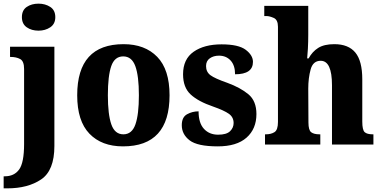

<svg xmlns="http://www.w3.org/2000/svg" viewBox="-41 -792 2090 1052"><path d="M170 -624Q207 -624 234.5 -642.5Q262 -661 262 -698Q262 -736 234.5 -754Q207 -772 170 -772Q132 -772 105.5 -754Q79 -736 79 -698Q79 -661 105.5 -642.5Q132 -624 170 -624ZM-21 240H-1Q112 240 184.5 191Q257 142 257 8V-536H14V-480H18Q48 -480 69.5 -468.5Q91 -457 91 -414V-3Q91 99 64 136.5Q37 174 -15 174H-21Z M633 10Q888 10 888 -270Q888 -411 820.5 -480.5Q753 -550 636 -550Q382 -550 382 -270Q382 -129 449 -59.5Q516 10 633 10ZM635 -56Q588 -56 569 -110.5Q550 -165 550 -270Q550 -376 568.5 -429.5Q587 -483 634 -483Q681 -483 700.5 -429.5Q720 -376 720 -270Q720 -165 701 -110.5Q682 -56 635 -56Z M1152 10Q1256 10 1310 -38Q1364 -86 1364 -167Q1364 -239 1320 -275.5Q1276 -312 1205 -338Q1136 -362 1112 -380Q1088 -398 1088 -430Q1088 -458 1108.5 -472.5Q1129 -487 1159 -487Q1198 -487 1222.5 -460.5Q1247 -434 1247 -385Q1345 -385 1345 -453Q1345 -489 1305.5 -519Q1266 -549 1173 -549Q1078 -549 1020 -508.5Q962 -468 962 -385Q962 -313 1003.5 -274.5Q1045 -236 1127 -208Q1187 -187 1213 -168.5Q1239 -150 1239 -118Q1239 -92 1219.5 -73Q1200 -54 1154 -54Q1106 -54 1076.5 -86Q1047 -118 1047 -182Q1013 -182 984 -166Q955 -150 955 -106Q955 -56 998 -23Q1041 10 1152 10Z M1411 0H1714V-56H1710Q1679 -56 1664 -67.5Q1649 -79 1649 -121L1648 -306Q1648 -364 1661 -411.5Q1674 -459 1716 -459Q1778 -459 1778 -325V0H2005V-56H2002Q1970 -56 1957 -68Q1944 -80 1944 -126V-357Q1944 -458 1906 -504Q1868 -550 1791 -550Q1735 -550 1702.5 -529.5Q1670 -509 1650 -472H1642Q1644 -488 1646 -525.5Q1648 -563 1648 -601V-760H1407V-704H1420Q1435 -704 1458.5 -694Q1482 -684 1482 -645V-124Q1482 -80 1463 -68Q1444 -56 1415 -56H1411Z"/></svg>

Font: Noto Serif SemiCondensed Extra
Style: Regular
Weight: 800
Width: 4
Designer: Monotype Design Team
Foundry: Monotype Imaging Inc.
Version: Version 1.002